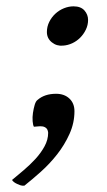

<svg xmlns="http://www.w3.org/2000/svg" viewBox="-20 -406 338 606"><path d="M128 -305Q128 -322 135.5 -337Q143 -352 155 -363Q167 -374 182 -380Q197 -386 212 -386Q235 -386 246.5 -373Q258 -360 258 -343Q258 -327 251 -312.5Q244 -298 233 -287Q222 -276 208 -269.5Q194 -263 179 -262Q159 -260 143.5 -272.5Q128 -285 128 -305ZM87 -6Q84 -11 83 -23.5Q82 -36 84 -49.5Q86 -63 89.5 -75Q93 -87 99 -91Q121 -110 157 -110Q183 -110 199 -95Q215 -80 215 -55Q215 -18 199.5 16.5Q184 51 160.5 81Q137 111 109 136Q81 161 57 180H50Q46 180 34 174.5Q22 169 18 162Q35 148 55 131Q75 114 92 95.5Q109 77 120.5 56Q132 35 132 13Q131 3 126 -1.5Q121 -6 114 -7Q107 -8 99.5 -7Q92 -6 87 -6Z"/></svg>

Font: Lusitana
Style: Italic
Weight: 400
Italic angle: -12°
Designer: Ana Paula Megda
Foundry: Ana Paula Megda
Version: Version 1.000; ttfautohint (v1.1) -l 8 -r 50 -G 200 -x 14 -D